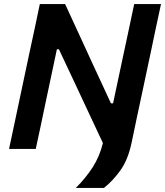

<svg xmlns="http://www.w3.org/2000/svg" viewBox="-20 -733 812 945"><path d="M353 192Q402.5 143 436.5 89.8Q470.5 36.5 486.5 -29Q457.5 -90.5 426.8 -156.2Q396 -222 360 -299L270 -490.5H260L205.5 -233.5Q191.5 -166 180 -112Q168.5 -58 156 0H24.5Q37 -58.5 48.5 -112.5Q60 -166 74 -233L125 -473.5Q140 -542.5 152 -598.5Q163.5 -654 176 -713H300.5Q337 -633 371.5 -559Q405.5 -485 438 -414.5L526 -224.5H536.5L589.5 -473.5Q604.5 -542.5 616.2 -598Q628 -653.5 640.5 -713H772.5Q759.5 -654 747.8 -598.2Q736 -542.5 721.5 -473L681 -282.5Q666.5 -215 653.2 -152.5Q640 -90 627.5 -29.5Q610 53 572.8 105.2Q535.5 157.5 491.5 192Z"/></svg>

Font: Heraclito SemiBold
Style: Italic
Weight: 600
Italic angle: -12°
Designer: Kostas Bartsokas (font) & Cristiano Sobral (main changes)
Foundry: Kostas Bartsokas (font) & Cristiano Sobral (main changes)
Version: Version 1.00;July 8, 2020;FontCreator 13.0.0.2655 64-bit